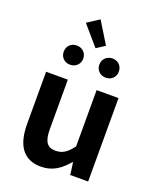

<svg xmlns="http://www.w3.org/2000/svg" viewBox="-178 -1092 993 1211"><g transform="rotate(20 318.5 -487.0)"><path d="M246 14C323 14 376 -24 424 -81H428L439 0H559V-560H412V-182C374 -132 344 -112 299 -112C244 -112 219 -142 219 -229V-560H73V-211C73 -70 125 14 246 14ZM199 -653C237 -653 265 -681 265 -717C265 -755 237 -782 199 -782C161 -782 134 -755 134 -717C134 -681 161 -653 199 -653ZM315 -806 372 -843 283 -988 203 -936ZM439 -653C477 -653 504 -681 504 -717C504 -755 477 -782 439 -782C401 -782 373 -755 373 -717C373 -681 401 -653 439 -653Z"/></g></svg>

Font: Noto Sans Mono CJK SC
Style: Bold
Weight: 700
Designer: Ryoko NISHIZUKA 西塚涼子 (kana, bopomofo & ideographs); Paul D. Hunt (Latin, Greek & Cyrillic); Sandoll Communications 산돌커뮤니
Foundry: Adobe
Version: Version 2.004;hotconv 1.0.118;makeotfexe 2.5.65603